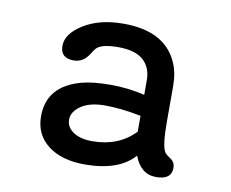

<svg xmlns="http://www.w3.org/2000/svg" viewBox="-57 -849 698 581"><g transform="rotate(10 292.0 -558.0)"><path d="M377.4 -512.7Q314 -524.9 266.8 -524.9Q219.7 -524.9 193.1 -506.6Q166.5 -488.3 166.5 -464.4Q166.5 -440.4 188.5 -426Q210.4 -411.6 246.6 -411.6Q327.1 -411.6 377.4 -463.9ZM388.2 -392.1Q340.8 -338.4 236.3 -338.4Q165 -338.4 123 -370.8Q81.1 -403.3 81.1 -459.5Q81.1 -552.2 183.6 -580.1Q218.3 -589.4 272.5 -589.4Q326.7 -589.4 377.4 -577.1V-622.6Q377.4 -660.6 352.8 -683.1Q328.1 -705.6 275.1 -705.6Q222.2 -705.6 207.5 -688Q202.6 -682.1 195.8 -670.9Q178.2 -642.6 148.9 -642.6Q107.9 -642.6 107.9 -680.2Q107.9 -717.8 156.7 -748Q205.6 -778.3 278.8 -778.3Q406.2 -778.3 445.3 -689.9Q459 -659.7 459 -618.7V-509.8Q459 -432.6 471.2 -416Q475.6 -409.7 489.3 -400.9Q502.9 -392.1 502.9 -374.5Q502.9 -338.4 455.6 -338.4Q408.2 -338.4 388.2 -392.1Z"/></g></svg>

Font: Oldenburg
Style: Regular
Weight: 400
Designer: Nicole Fally
Foundry: Nicole Fally
Version: Version 1.001